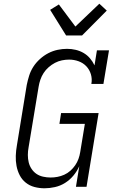

<svg xmlns="http://www.w3.org/2000/svg" viewBox="-20 -1006 640 1034"><path d="M220 8Q192 8 165.5 1Q139 -6 118.5 -22.5Q98 -39 86 -62.5Q74 -86 69 -112.5Q64 -139 65 -167Q66 -195 71 -223L124 -548Q129 -573 137 -598.5Q145 -624 159.5 -646.5Q174 -669 195 -688Q216 -707 240 -719.5Q264 -732 290 -737.5Q316 -743 341 -743Q365 -743 388 -737.5Q411 -732 430.5 -720.5Q450 -709 464.5 -692Q479 -675 489 -654L502 -735H567L537 -554H472Q477 -581 469.5 -606Q462 -631 445 -649Q428 -667 403.5 -676Q379 -685 352 -685Q333 -685 313.5 -681Q294 -677 276 -667.5Q258 -658 242 -644Q226 -630 215 -613Q204 -596 197.5 -577Q191 -558 188 -539L134 -213Q130 -192 130 -171.5Q130 -151 134.5 -132Q139 -113 150 -96.5Q161 -80 176.5 -69.5Q192 -59 212 -54.5Q232 -50 253 -50Q271 -50 289.5 -53.5Q308 -57 326 -65Q344 -73 359 -86.5Q374 -100 385 -116Q396 -132 402.5 -150Q409 -168 412 -187L437 -339H300L309 -397H511L446 0H389L407 -111Q395 -84 375.5 -60.5Q356 -37 330.5 -21Q305 -5 276 1.5Q247 8 220 8ZM336 -815 250 -953 297 -982 386 -863 515 -986 555 -949 422 -815Z"/></svg>

Font: Iosevka Etoile Light
Style: Italic
Weight: 300
Italic angle: -9°
Designer: Belleve Invis
Foundry: Belleve Invis
Version: Version 22.1.2; ttfautohint (v1.8.4)